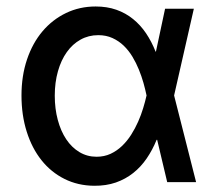

<svg xmlns="http://www.w3.org/2000/svg" viewBox="-20 -573 684 604"><path d="M47.6 -272.7Q47.6 -334.5 65 -386Q82.4 -437.5 113.6 -474.4Q144.9 -511.4 187.7 -532Q230.5 -552.6 280.9 -552.6Q316.8 -552.6 346.1 -542.3Q375.4 -532 398.6 -513.1Q421.9 -494.3 439.5 -468.2Q457 -442.1 469.5 -410.5H470.5L499.3 -545.5H589.8L527.7 -272.7L596.9 0H506L474.4 -133.2H472.7Q459.9 -101.6 441.6 -74.8Q423.3 -47.9 399.1 -28.8Q375 -9.6 344.5 1.1Q313.9 11.7 276.3 11.4Q225.1 11 182.9 -10.1Q140.6 -31.2 110.6 -68.9Q80.6 -106.5 64.1 -158.6Q47.6 -210.6 47.6 -272.7ZM152.3 -272Q152.3 -230.8 161.8 -195.7Q171.2 -160.5 188.4 -134.8Q205.6 -109 229.9 -94.5Q254.3 -79.9 283.7 -79.9Q307.9 -79.9 327.8 -89.1Q347.7 -98.4 363.8 -113.8Q380 -129.3 392.6 -149.1Q405.2 -169 414.6 -190.3Q424 -211.6 430.4 -232.8Q436.8 -253.9 440.7 -271.3L441.1 -272.7L440.7 -274.1Q437.1 -291.5 431.3 -312.3Q425.4 -333.1 416.9 -354Q408.4 -375 396.7 -394.5Q384.9 -414.1 369.3 -429.2Q353.7 -444.2 333.8 -453.3Q313.9 -462.4 289.1 -462.4Q258.5 -462.4 233.3 -448.3Q208.1 -434.3 190.2 -409.1Q172.2 -383.9 162.3 -348.9Q152.3 -313.9 152.3 -272Z"/></svg>

Font: Cannonade Med
Style: Regular
Weight: 500
Designer: Rasmus Andersson
Foundry: rsms
Version: Version 3.012;git-f93a4a705